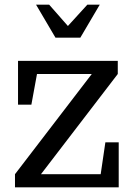

<svg xmlns="http://www.w3.org/2000/svg" viewBox="-20 -800 578 820"><path d="M323 -639 406 -780H353L270 -689L190 -780H134L217 -639ZM155 -56 483 -484V-540H57V-353H114L138 -484H372L44 -56V0H487V-192H430L410 -56Z"/></svg>

Font: Domine
Style: Regular
Weight: 400
Designer: Pablo Impallari, Rodrigo Fuenzalida, Brenda Gallo
Foundry: Pablo Impallari, Rodrigo Fuenzalida, Brenda Gallo
Version: Version 2.000